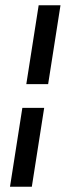

<svg xmlns="http://www.w3.org/2000/svg" viewBox="-20 -640 250 730"><path d="M18 70H101L148 -230H65ZM80 -320H163L210 -620H127Z"/></svg>

Font: Charger Pro
Style: BdNarObl
Weight: 700
Designer: Jasper
Foundry: Cannot Into Space Fonts
Version: Version 1.09